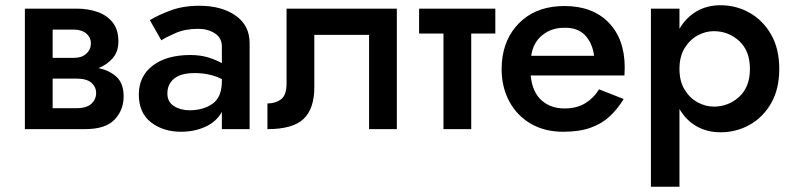

<svg xmlns="http://www.w3.org/2000/svg" viewBox="-20 -493 3029 733"><path d="M75 -460H274Q316 -460 352 -447.5Q388 -435 410 -407.5Q432 -380 432 -335Q432 -296 410.5 -271Q389 -246 356 -233Q399 -224 425.5 -199Q452 -174 452 -125Q452 -73 417.5 -36.5Q383 0 304 0H75ZM261 -380H181V-272H261Q292 -272 309.5 -288Q327 -304 327 -327Q327 -350 309.5 -365Q292 -380 261 -380ZM271 -193H181V-80H271Q311 -80 329 -97Q347 -114 347 -138Q347 -161 329 -177Q311 -193 271 -193Z M596 -339 552 -416Q583 -435 631 -453Q679 -471 741 -471Q826 -471 879.5 -433.5Q933 -396 933 -328V0H827V-66Q807 -29 765 -9.5Q723 10 671 10Q603 10 556.5 -26Q510 -62 510 -132Q510 -202 563 -242.5Q616 -283 707 -283Q745 -283 775.5 -273.5Q806 -264 827 -252V-316Q827 -348 800.5 -365.5Q774 -383 736 -383Q687 -383 649.5 -366.5Q612 -350 596 -339ZM619 -136Q619 -104 644 -88Q669 -72 704 -72Q756 -72 791.5 -97Q827 -122 827 -183V-191Q782 -214 723 -214Q671 -214 645 -193Q619 -172 619 -136Z M1495 -460V0H1389V-360H1180V-160Q1180 -78 1139 -39Q1098 0 1001 0V-98Q1031 -98 1052.5 -113.5Q1074 -129 1074 -175V-460Z M1580 -460H1871V-365H1779V0H1673V-365H1580Z M2361 -115Q2338 -77 2308 -49Q2278 -21 2235 -5.5Q2192 10 2130 10Q2059 10 2006 -21Q1953 -52 1924 -106.5Q1895 -161 1895 -230Q1895 -243 1896 -255Q1897 -267 1899 -279Q1913 -364 1975 -417Q2037 -470 2135 -470Q2242 -470 2303.5 -407Q2365 -344 2365 -235Q2365 -229 2364.5 -221Q2364 -213 2364 -205H2006Q2012 -142 2047 -110.5Q2082 -79 2135 -79Q2182 -79 2214.5 -99Q2247 -119 2267 -152ZM2134 -387Q2085 -387 2050 -358.5Q2015 -330 2008 -280H2248Q2242 -328 2214 -358Q2186 -388 2134 -387Z M2574 220H2465V-460H2574V-383Q2599 -426 2639 -449.5Q2679 -473 2731 -473Q2791 -473 2842 -444Q2893 -415 2924 -361Q2955 -307 2955 -230Q2955 -153 2924 -99Q2893 -45 2842 -16.5Q2791 12 2731 12Q2679 12 2639 -11Q2599 -34 2574 -77ZM2843 -230Q2843 -299 2802 -336.5Q2761 -374 2705 -374Q2673 -374 2643 -357.5Q2613 -341 2593.5 -309Q2574 -277 2574 -230Q2574 -183 2593.5 -151Q2613 -119 2643 -102.5Q2673 -86 2705 -86Q2761 -86 2802 -123.5Q2843 -161 2843 -230Z"/></svg>

Font: Jost* Medium
Style: Regular
Weight: 500
Version: Version 3.7